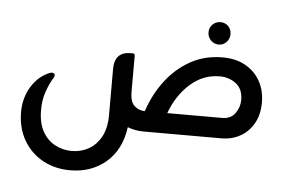

<svg xmlns="http://www.w3.org/2000/svg" viewBox="-53 -624 1347 913"><g transform="rotate(5 621.0 -168.0)"><path d="M964 -443Q942 -443 926.5 -459Q911 -475 911 -497Q911 -520 926.5 -535Q942 -550 964 -550Q986 -550 1001 -535Q1016 -520 1016 -497Q1016 -475 1001 -459Q986 -443 964 -443ZM989 -384Q1052 -384 1097.5 -358.5Q1143 -333 1168 -288.5Q1193 -244 1193 -186Q1193 -128 1169 -86Q1145 -44 1105 -22Q1065 0 1017 0H644Q622 0 602.5 -4Q583 -8 568 -14Q553 95 483 154.5Q413 214 312 214Q239 214 181 182Q123 150 89.5 92Q56 34 56 -44Q57 -112 89.5 -164Q122 -216 172 -237Q176 -239 179.5 -240Q183 -241 186 -241Q192 -241 196.5 -237.5Q201 -234 200 -228Q200 -221 195 -216Q176 -184 163 -145.5Q150 -107 150 -64Q149 -1 171 40Q193 81 230.5 101.5Q268 122 312 122Q356 122 392.5 101.5Q429 81 451.5 40Q474 -1 474 -64V-284Q474 -366 552 -366H560Q571 -366 571 -356V-178Q572 -133 593.5 -115Q615 -97 642 -97Q668 -177 717 -242Q766 -307 834.5 -345.5Q903 -384 989 -384ZM749 -97H1011Q1052 -97 1073 -126Q1094 -155 1094 -191Q1093 -244 1059.5 -268.5Q1026 -293 983 -293Q904 -293 842.5 -238.5Q781 -184 749 -97Z"/></g></svg>

Font: Zain
Style: Bold
Weight: 700
Designer: Zain,Boutros
Foundry: Mobile Telecommunications Company (Zain), 2024
Version: Version 1.50; ttfautohint (v1.8.4)